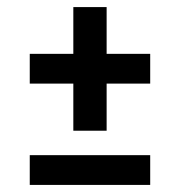

<svg xmlns="http://www.w3.org/2000/svg" viewBox="-20 -565 508 542"><path d="M64 -43V-127H404V-43ZM404 -413V-329H281V-196H187V-329H64V-413H187V-545H281V-413Z"/></svg>

Font: Rising Sun Medium
Style: Regular
Weight: 500
Designer: Matt McInerney, Pablo Impallari, Rodrigo Fuenzalida (Raleway font), Stephen Hutchings (Greek), Cristiano Sobral (main ch
Foundry: The Rising Sun Project Authors
Version: Version 4.327; ttfautohint (v1.8.4.7-5d5b-dirty)